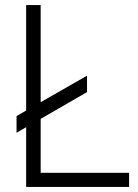

<svg xmlns="http://www.w3.org/2000/svg" viewBox="-20 -740 546 760"><path d="M141 -269.5 324.5 -375.5V-440.5L141 -335.5V-720H83.5V-302.5L45.5 -280.5V-214.5L83.5 -236.5V0H491V-56H141Z"/></svg>

Font: Hauora Light
Style: Regular
Weight: 300
Designer: Wayne Shih
Foundry: WCYS
Version: Version 1.001;hotconv 1.0.109;makeotfexe 2.5.65596